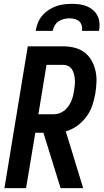

<svg xmlns="http://www.w3.org/2000/svg" viewBox="-20 -975 540 995"><path d="M3 0 124 -735H307Q337 -735 365.5 -728Q394 -721 416.5 -704.5Q439 -688 453.5 -663Q468 -638 474.5 -610Q481 -582 480 -551.5Q479 -521 474 -491Q469 -460 458.5 -429Q448 -398 428 -370.5Q408 -343 380 -323Q352 -303 321 -294L411 0H294L205 -287H163L115 0ZM179 -383H260Q274 -383 288 -388Q302 -393 314 -402.5Q326 -412 334.5 -424.5Q343 -437 349 -450.5Q355 -464 358.5 -478Q362 -492 364 -506Q366 -521 367.5 -535Q369 -549 368 -563.5Q367 -578 363.5 -591Q360 -604 353 -615.5Q346 -627 333.5 -633Q321 -639 307 -639H221ZM165 -815Q168 -835 176 -855.5Q184 -876 198 -893Q212 -910 231 -922.5Q250 -935 270 -942.5Q290 -950 311 -952.5Q332 -955 352 -955Q373 -955 392.5 -952.5Q412 -950 430 -942.5Q448 -935 462.5 -922.5Q477 -910 485.5 -893Q494 -876 495.5 -855.5Q497 -835 493 -815H405Q407 -829 403.5 -842.5Q400 -856 390.5 -864.5Q381 -873 367.5 -876.5Q354 -880 340 -880Q326 -880 311 -876.5Q296 -873 283.5 -864.5Q271 -856 263.5 -842.5Q256 -829 253 -815Z"/></svg>

Font: Iosevka SS04 Oblique
Style: Bold
Weight: 700
Italic angle: -9°
Monospace: yes
Designer: Belleve Invis
Foundry: Belleve Invis
Version: Version 19.0.0; ttfautohint (v1.8.4)